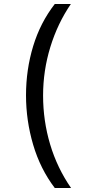

<svg xmlns="http://www.w3.org/2000/svg" viewBox="-20 -812 459 967"><path d="M256 135Q183 39 147 -83Q111 -205 111 -332Q111 -461 147 -579.5Q183 -698 256 -792H337Q270 -694 233.5 -575Q197 -456 197 -331Q197 -204 232.5 -85Q268 34 338 135Z"/></svg>

Font: usinhala15
Style: Book
Weight: 400
Designer: Jelle Bosma - Monotype Design Team
Foundry: Monotype Imaging Inc.
Version: Version 2.003